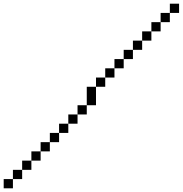

<svg xmlns="http://www.w3.org/2000/svg" viewBox="-20 -820 990 1040"><path d="M750 -600H700V-550H750ZM0 200H50V150H0ZM50 150H100V100H50ZM100 100H150V50H100ZM150 50H200V0H150ZM200 0H250V-50H200ZM250 -50H300V-100H250ZM300 -100H350V-150H300ZM350 -150H400V-200H350ZM400 -200H450V-250H400ZM450 -250H500V-350H450ZM500 -350H550V-400H500ZM550 -400H600V-450H550ZM600 -450H650V-500H600ZM650 -500H700V-550H650ZM750 -600H800V-650H750ZM800 -650H850V-700H800ZM850 -700H900V-750H850ZM900 -750H950V-800H900Z"/></svg>

Font: LS-VG5000 Light Shifted
Style: Regular
Weight: 400
Designer: Justin Bihan, 2021
Foundry: Justin Bihan, 2021
Version: Version 1.000;Glyphs 3.1.2 (3151)